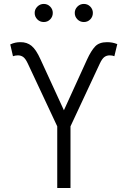

<svg xmlns="http://www.w3.org/2000/svg" viewBox="-20 -948 643 968"><path d="M268.6 0V-311L120.1 -627.9Q108.9 -651.9 97.4 -660.4Q85.9 -668.9 70.3 -668.9Q64 -668.9 57.1 -667.7Q50.3 -666.5 45.4 -664.6L31.7 -724.1Q45.9 -730.5 57.6 -732.9Q69.3 -735.4 83 -735.4Q115.7 -735.8 138.9 -717Q162.1 -698.2 184.6 -647.9L302.2 -392.1L418.9 -647.9Q439 -691.9 459.5 -713.6Q480 -735.4 519.5 -735.4Q533.7 -735.4 545.7 -733.2Q557.6 -731 571.3 -725.6L556.6 -664.6Q552.7 -666.5 546.4 -667.7Q540 -668.9 533.2 -668.9Q517.6 -668.9 506.1 -660.4Q494.6 -651.9 483.4 -627.9L335.4 -311V0ZM402.8 -836.9Q383.8 -836.9 370.4 -850.3Q356.9 -863.8 356.9 -882.8Q356.9 -901.4 370.4 -914.8Q383.8 -928.2 402.8 -928.2Q421.9 -928.2 435.1 -914.8Q448.2 -901.4 448.2 -882.8Q448.2 -863.8 435.1 -850.3Q421.9 -836.9 402.8 -836.9ZM200.7 -836.9Q181.6 -836.9 168.2 -850.3Q154.8 -863.8 154.8 -882.8Q154.8 -901.4 168.5 -914.8Q182.1 -928.2 200.7 -928.2Q219.7 -928.2 232.9 -914.8Q246.1 -901.4 246.1 -882.8Q246.1 -863.8 232.9 -850.3Q219.7 -836.9 200.7 -836.9Z"/></svg>

Font: Inter 28pt Light
Style: Regular
Weight: 300
Designer: Rasmus Andersson
Foundry: rsms
Version: Version 4.001;git-66647c0bb